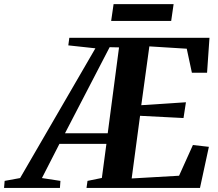

<svg xmlns="http://www.w3.org/2000/svg" viewBox="-115 -930 1081 950"><path d="M-95 0 -92 -35 -15.5 -49 357 -691 223 -705.5 228 -743H921.5L909.5 -570H834.5L809 -689L624 -700.5L584 -409.5L805 -424L793 -346L578 -357L536.5 -47L771 -60.5L839.5 -212.5L918.5 -203.5L874.5 0H313L318 -35L389 -49.5L411.5 -218H179L92.5 -49L184 -35L181.5 0ZM206.5 -270.5H418L474 -695.5L427.5 -696.5ZM447 -909.5H744L732 -826.5H435Z"/></svg>

Font: Merriweather 72pt
Style: Bold Italic
Weight: 700
Italic angle: -7.8°
Version: Version 2.101